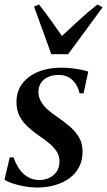

<svg xmlns="http://www.w3.org/2000/svg" viewBox="-22 -826 478 857"><path d="M351 -409.5H333Q327 -442.5 303 -467Q279 -491.5 239.5 -491.5Q214 -491.5 193.8 -482.8Q173.5 -474 161.8 -457.2Q150 -440.5 149.5 -417Q149.5 -393 160.8 -373.2Q172 -353.5 191.2 -336.5Q210.5 -319.5 235 -303Q268 -280.5 292.8 -258.5Q317.5 -236.5 332 -210.5Q346.5 -184.5 346.5 -149.5Q346.5 -110 330.8 -80Q315 -50 287.2 -30Q259.5 -10 223 0.5Q186.5 11 145 11Q115.5 11 85.5 5.5Q55.5 0 32 -8Q8.5 -16 -2 -24L21.5 -123.5H38.5Q47.5 -96.5 63 -73.5Q78.5 -50.5 101.2 -36.5Q124 -22.5 153.5 -22.5Q178.5 -22.5 199 -32.5Q219.5 -42.5 231.5 -61Q243.5 -79.5 243.5 -104.5Q243.5 -130 231 -149.5Q218.5 -169 197.8 -186.2Q177 -203.5 151 -221Q127 -237.5 104 -258.2Q81 -279 66.2 -306.2Q51.5 -333.5 51.5 -370.5Q51.5 -418.5 77.5 -452.8Q103.5 -487 148.5 -505.5Q193.5 -524 251 -524Q275 -524 298.8 -521.2Q322.5 -518.5 341.8 -514.5Q361 -510.5 372 -506.5ZM207 -584 130 -796.5 152 -806Q176 -776 201.8 -740Q227.5 -704 254.5 -665.5Q291.5 -700 329.8 -735.2Q368 -770.5 413 -806L436 -793.5L282 -584Z"/></svg>

Font: Merriweather 120pt Medium
Style: Italic
Weight: 500
Italic angle: -7.8°
Version: Version 2.101